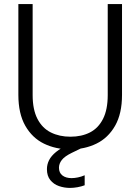

<svg xmlns="http://www.w3.org/2000/svg" viewBox="-20 -720 688 941"><path d="M324 12Q253 12 195.5 -16Q138 -44 104 -103.5Q70 -163 70 -255V-700H140V-254Q140 -183 163.5 -137.5Q187 -92 229 -71Q271 -50 325 -50Q380 -50 421 -71Q462 -92 485 -137.5Q508 -183 508 -254V-700H578V-255Q578 -163 544 -103.5Q510 -44 452.5 -16Q395 12 324 12ZM323 201Q295 201 269 192Q243 183 226.5 162.5Q210 142 210 109Q210 86 220.5 65Q231 44 255 24.5Q279 5 318 -13L373 -38L392 0L332 29Q297 46 283 64Q269 82 269 102Q269 127 286 140Q303 153 331 153Q345 153 362 149.5Q379 146 395 139V188Q379 194 360 197.5Q341 201 323 201Z"/></svg>

Font: DM Sans 18pt Light
Style: Regular
Weight: 300
Designer: Colophon Foundry, Jonny Pinhorn
Foundry: Colophon Foundry
Version: Version 4.004;gftools[0.9.30]